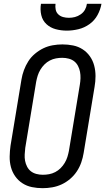

<svg xmlns="http://www.w3.org/2000/svg" viewBox="-20 -975 550 1003"><path d="M203 8Q174 8 147 2.5Q120 -3 97.5 -17.5Q75 -32 59.5 -54Q44 -76 37 -102.5Q30 -129 30.5 -157.5Q31 -186 35 -214L92 -559Q96 -584 105 -608.5Q114 -633 128 -655Q142 -677 163 -694.5Q184 -712 207 -723Q230 -734 255.5 -738.5Q281 -743 306 -743Q335 -743 362 -737.5Q389 -732 411.5 -717.5Q434 -703 449.5 -681Q465 -659 472 -632.5Q479 -606 479 -577.5Q479 -549 474 -521L417 -176Q413 -151 404.5 -126.5Q396 -102 381.5 -80Q367 -58 346.5 -40.5Q326 -23 302.5 -12Q279 -1 253.5 3.5Q228 8 203 8ZM204 -62Q220 -62 236.5 -65Q253 -68 268.5 -76Q284 -84 296.5 -96.5Q309 -109 318 -124Q327 -139 332 -155Q337 -171 340 -187L397 -532Q400 -549 400.5 -566.5Q401 -584 398 -600Q395 -616 387.5 -630.5Q380 -645 368 -654.5Q356 -664 339.5 -668.5Q323 -673 305 -673Q289 -673 272.5 -670Q256 -667 240.5 -659Q225 -651 212.5 -638.5Q200 -626 191 -611Q182 -596 177 -580Q172 -564 169 -548L112 -203Q110 -186 109 -168.5Q108 -151 111 -135Q114 -119 121.5 -104.5Q129 -90 141 -80.5Q153 -71 169.5 -66.5Q186 -62 204 -62ZM329 -815Q299 -815 271 -822.5Q243 -830 222.5 -849Q202 -868 195.5 -896.5Q189 -925 194 -955H270Q268 -939 271 -924.5Q274 -910 284.5 -900Q295 -890 309.5 -886Q324 -882 340 -882Q356 -882 371.5 -886Q387 -890 401.5 -900Q416 -910 424 -924.5Q432 -939 434 -955H510Q505 -925 489.5 -896.5Q474 -868 447.5 -849Q421 -830 390 -822.5Q359 -815 329 -815Z"/></svg>

Font: Iosevka Term Oblique
Style: Regular
Weight: 400
Italic angle: -9°
Monospace: yes
Designer: Belleve Invis
Foundry: Belleve Invis
Version: Version 31.4.0